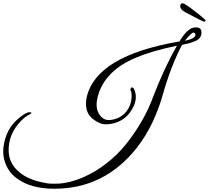

<svg xmlns="http://www.w3.org/2000/svg" viewBox="-33 -872 1280 1177"><path d="M1168 -704C1153 -704 1132 -702 1100 -665C1085 -646 1074 -631 1068 -618C726 -560 536 -445 498 -274C495 -260 494 -247 494 -235C494 -196 508 -165 536 -143C564 -121 590 -110 614 -110C639 -110 662 -114 683 -122C726 -138 758 -167 781 -210C806 -257 804 -296 787 -329C781 -339 775 -339 768 -329C765 -325 765 -322 766 -320C771 -315 774 -304 774 -285C774 -248 763 -215 741 -188C712 -151 667 -136 631 -136C596 -136 559 -174 559 -230C559 -243 561 -258 565 -274C578 -330 606 -380 651 -424C686 -459 735 -491 799 -518C862 -545 946 -570 1052 -592C999 -500 949 -392 902 -269C875 -196 836 -123 784 -48C723 41 655 112 554 175C503 206 450 229 395 243C342 256 314 254 283 254C268 254 246 251 217 244C150 229 99 202 63 162C34 130 20 92 20 47C20 -12 40 -65 79 -112C104 -142 127 -161 148 -170C157 -175 161 -179 159 -182C158 -183 154 -184 147 -184C129 -183 105 -168 74 -140C43 -113 21 -81 7 -45C-20 26 -15 78 -6 110C7 157 32 194 71 222C128 264 204 285 300 285C507 285 676 200 809 30C845 -17 876 -68 902 -123C928 -179 947 -230 960 -275C997 -406 1038 -513 1083 -597C1110 -602 1136 -609 1159 -618C1188 -629 1202 -647 1202 -673C1202 -694 1191 -704 1168 -704ZM1100 -622C1127 -655 1144 -672 1151 -672C1159 -672 1164 -668 1165 -660C1167 -644 1145 -631 1100 -622ZM1227 -747C1227 -750 1206 -769 1163 -802C1120 -835 1095 -852 1088 -852C1077 -852 1072 -846 1072 -833C1072 -820 1082 -808 1103 -797C1106 -796 1125 -786 1160 -767C1196 -748 1215 -739 1218 -739C1224 -739 1227 -742 1227 -747Z"/></svg>

Font: VL Great Vibes
Style: Regular
Weight: 400
Designer: Robert E. Leuschke
Foundry: Robert E. Leuschke
Version: Version 1.001